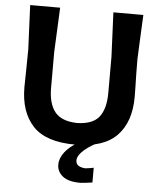

<svg xmlns="http://www.w3.org/2000/svg" viewBox="-61 -765 850 1031"><g transform="rotate(5 364.5 -249.0)"><path d="M365.5 12.5Q206.5 12.5 136.8 -62.8Q67 -138 67 -271Q67 -300.5 68.5 -357.8Q70 -415 70 -474.5Q67 -543.5 64.5 -598.8Q62 -654 59.5 -713H221Q218.5 -654 215.8 -599Q213 -544 210 -474.5V-280Q210 -194.5 245.8 -150.2Q281.5 -106 365 -104Q450 -106 484.2 -150.2Q518.5 -194.5 518.5 -280.5V-474.5Q515.5 -544 513 -599Q510.5 -654 508 -713H669.5Q666.5 -654 664 -599Q661.5 -544 658.5 -474.5Q658.5 -435 659.2 -395.2Q660 -355.5 660.8 -322.5Q661.5 -289.5 661.5 -270.5Q661.5 -135.5 590 -61.5Q518.5 12.5 365.5 12.5ZM411 214.5Q346.5 214.5 315.5 189.8Q284.5 165 284.5 127Q284.5 92.5 310 59.5Q335.5 26.5 380 2V-23.5L445.5 -31L472.5 0Q428.5 24 404 49Q379.5 74 379.5 95.5Q379.5 115 393.2 124Q407 133 431 134.5Q461.5 131 475.5 127.5V207Q457 209.5 438 212Q419 214.5 411 214.5Z"/></g></svg>

Font: Commissioner Loud SemiBold
Style: Regular
Weight: 600
Designer: Kostas Bartsokas
Foundry: Kostas Bartsokas
Version: Version 1.000; ttfautohint (v1.8.3)